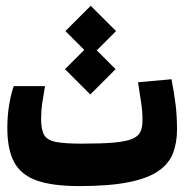

<svg xmlns="http://www.w3.org/2000/svg" viewBox="-20 -627 626 652"><path d="M248.5 4.9Q158.7 4.9 105.2 -13.9Q51.8 -32.7 28.3 -75.9Q4.9 -119.1 4.9 -192.4Q4.9 -268.6 26.4 -334.5H132.8Q126.5 -298.8 123 -274.2Q119.6 -249.5 119.6 -223.1Q119.6 -187 129.9 -168.9Q140.1 -150.9 169.9 -145Q199.7 -139.2 258.3 -139.2Q326.2 -139.2 366.9 -142.8Q407.7 -146.5 428.7 -155.3Q449.7 -164.1 456.8 -179.4Q463.9 -194.8 463.9 -218.8Q463.9 -247.6 459.7 -275.4Q455.6 -303.2 448.7 -347.7L562.5 -357.9Q571.8 -309.1 576.4 -271Q581.1 -232.9 581.1 -187Q581.1 -141.6 567.1 -106Q553.2 -70.3 517.1 -45.7Q481 -21 416 -8.1Q351.1 4.9 248.5 4.9ZM286.6 -306.2 200.7 -392.1 266.1 -457.5 202.1 -521.5 288.1 -607.4 374 -521.5 308.6 -456.1 372.6 -392.1Z"/></svg>

Font: Cascadia Code PL
Style: Bold
Weight: 700
Monospace: yes
Designer: Aaron Bell
Foundry: Saja Typeworks
Version: Version 2404.023; ttfautohint (v1.8.4)